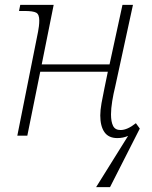

<svg xmlns="http://www.w3.org/2000/svg" viewBox="-20 -556 623 787"><path d="M505 1Q485 10 461 10Q425 10 408 -14.5Q391 -39 391 -83Q391 -104 396 -132.5Q401 -161 408 -194L422 -262H145L92 0H51L136 -426Q138 -436 139.5 -448.5Q141 -461 141 -472Q141 -497 128.5 -504Q116 -511 80 -511H58L63 -536H200L151 -292H429L482 -536H525L452 -200Q445 -172 440 -141.5Q435 -111 435 -87Q435 -57 443.5 -40Q452 -23 474 -23Q502 -23 537 -51L553 -29L431 211H374Z"/></svg>

Font: Noto Serif ExtraLight
Style: Italic
Weight: 200
Italic angle: -12°
Designer: Monotype Design Team
Foundry: Monotype Imaging Inc.
Version: Version 2.014; ttfautohint (v1.8.4.7-5d5b)